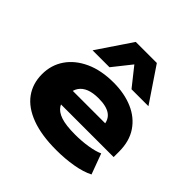

<svg xmlns="http://www.w3.org/2000/svg" viewBox="-199 -959 1147 1147"><g transform="rotate(45 374.5 -385.5)"><path d="M434 11Q309 11 224 -21Q139 -53 96.5 -111.5Q54 -170 54 -250Q54 -327 95 -387Q136 -447 212 -482Q288 -517 393 -517Q484 -517 555 -486.5Q626 -456 666.5 -396Q707 -336 707 -248V-202H222V-309H549L531 -289Q529 -339 495.5 -363Q462 -387 396 -387Q348 -387 316.5 -374.5Q285 -362 268 -337.5Q251 -313 251 -278V-258Q251 -218 268.5 -190.5Q286 -163 328.5 -148.5Q371 -134 449 -134Q507 -134 558 -142.5Q609 -151 639 -165L687 -35Q642 -12 575.5 -0.5Q509 11 434 11ZM167 -564 314 -782H492L639 -564H496L403 -681L310 -564Z"/></g></svg>

Font: Nunito Sans 7pt Expanded Black
Style: Regular
Weight: 900
Width: 7
Designer: Vernon Adams
Foundry: Vernon Adams
Version: Version 3.101;gftools[0.9.27]